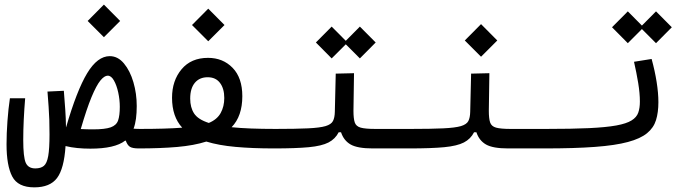

<svg xmlns="http://www.w3.org/2000/svg" viewBox="-20 -640 2970 831"><path d="M580.6 2.4Q553.7 2.4 542.5 -4.6Q531.2 -11.7 524.4 -31.2H521.5Q477.1 3.4 371.1 3.4Q341.8 3.4 314.7 0.7Q287.6 -2 263.7 -7.8Q257.3 90.3 226.8 130.6Q196.3 170.9 128.4 170.9Q57.6 170.9 33 124Q8.3 77.1 8.3 -15.6Q8.3 -62 12.2 -115.7Q16.1 -169.4 22.9 -214.8H88.9Q85 -167.5 82.8 -122.1Q80.6 -76.7 80.6 -34.2Q80.6 39.6 91.3 64.2Q102.1 88.9 132.8 88.9Q156.7 88.9 169.9 77.9Q183.1 66.9 188.7 35.2Q194.3 3.4 194.3 -58.6Q194.3 -93.3 193.4 -121.3Q192.4 -149.4 190.4 -178.2Q188.5 -207 185.5 -243.7L256.3 -247.1Q259.8 -201.2 262.5 -165Q265.1 -128.9 265.6 -89.4Q265.6 -89.4 266.1 -89.4Q312.5 -249 357.2 -323Q401.9 -397 455.1 -397Q490.2 -397 516.6 -365.2Q543 -333.5 557.4 -284.2Q571.8 -234.9 571.8 -181.2Q571.8 -151.4 568.6 -127Q565.4 -102.5 558.1 -83Q565.4 -82.5 572.5 -82.3Q579.6 -82 585.9 -82Q608.9 -82 616.7 -73.7Q624.5 -65.4 624.5 -44.9Q624.5 2.4 580.6 2.4ZM329.6 -81.5Q354.5 -80.1 382.3 -80.1Q434.6 -80.1 459.2 -88.9Q483.9 -97.7 491.2 -118.9Q498.5 -140.1 498.5 -177.7Q498.5 -208.5 491.7 -239.7Q484.9 -271 473.1 -291.7Q461.4 -312.5 446.3 -312.5Q431.6 -312.5 414.3 -291.3Q397 -270 376 -219.5Q355 -168.9 329.6 -81.5ZM429.7 -479 359.4 -549.3 429.7 -620.1 500 -549.3Z M579.1 2.4 585.9 -82Q697.8 -82 768.6 -87.4Q724.6 -135.3 724.6 -216.8Q724.6 -291 765.9 -340.3Q807.1 -389.6 880.4 -389.6Q944.8 -389.6 986.8 -346.4Q1028.8 -303.2 1028.8 -223.6Q1028.8 -137.2 982.4 -89.4Q1054.2 -82 1172.9 -82Q1197.8 -82 1209.2 -73.5Q1220.7 -64.9 1220.7 -43Q1220.7 -17.1 1205.8 -7.3Q1190.9 2.4 1164.6 2.4Q1072.8 2.4 999.8 -4.2Q926.8 -10.7 873 -27.3Q819.8 -10.3 746.8 -3.9Q673.8 2.4 579.1 2.4ZM883.8 -107.9Q919.4 -122.6 935.1 -150.9Q950.7 -179.2 950.7 -215.8Q950.7 -256.8 932.1 -281.2Q913.6 -305.7 878.9 -305.7Q843.3 -305.7 823.2 -281.5Q803.2 -257.3 803.2 -213.4Q803.2 -174.8 820.1 -148.9Q836.9 -123 883.8 -107.9ZM881.3 -461.4 811 -531.7 881.3 -602.5 951.7 -531.7Z M1166 2.4 1171.9 -82Q1260.7 -82 1312.5 -84.5Q1364.3 -86.9 1388.9 -94.2Q1413.6 -101.6 1421.1 -116.2Q1428.7 -130.9 1429.2 -155.8L1433.1 -321.3L1512.2 -323.2L1509.8 -160.6Q1509.8 -127 1515.4 -110.1Q1521 -93.3 1541 -87.6Q1561 -82 1604.5 -82H1757.8Q1793 -82 1793 -44.9Q1793 -17.1 1781.2 -7.3Q1769.5 2.4 1752 2.4H1593.3Q1527.3 2.4 1497.6 -14.6Q1467.8 -31.7 1456.1 -67.4H1445.8Q1431.2 -38.6 1401.9 -23.4Q1372.6 -8.3 1316.7 -2.9Q1260.7 2.4 1166 2.4ZM1537.6 -387.2 1476.6 -448.2 1415.5 -387.2 1347.2 -456.1 1415.5 -524.9 1476.6 -463.4 1537.6 -524.9 1606 -456.1Z M1752 2.4 1757.8 -82Q1846.7 -82 1898.4 -84.5Q1950.2 -86.9 1974.9 -94.2Q1999.5 -101.6 2007.1 -116.2Q2014.6 -130.9 2015.1 -155.8L2019 -321.3L2098.1 -323.2L2095.7 -160.6Q2095.7 -127 2101.3 -110.1Q2106.9 -93.3 2127 -87.6Q2147 -82 2190.4 -82H2343.8Q2378.9 -82 2378.9 -44.9Q2378.9 -17.1 2367.2 -7.3Q2355.5 2.4 2337.9 2.4H2179.2Q2113.3 2.4 2083.5 -14.6Q2053.7 -31.7 2042 -67.4H2031.7Q2017.1 -38.6 1987.8 -23.4Q1958.5 -8.3 1902.6 -2.9Q1846.7 2.4 1752 2.4ZM2062 -394.5 1991.7 -464.8 2062 -535.6 2132.3 -464.8Z M2337.9 2.4Q2323.2 2.4 2323.2 -43Q2323.2 -64 2329.6 -73Q2335.9 -82 2343.8 -82Q2455.1 -82 2529.1 -85.4Q2603 -88.9 2647.2 -96.9Q2691.4 -105 2713.4 -118.7Q2735.4 -132.3 2742.4 -152.3Q2749.5 -172.4 2749.5 -200.2Q2749.5 -236.3 2742.2 -280.8Q2734.9 -325.2 2724.1 -372.6L2800.3 -384.8Q2814.5 -333 2822 -285.2Q2829.6 -237.3 2829.6 -197.8Q2829.6 -153.3 2819.3 -120.1Q2809.1 -86.9 2780.5 -63.5Q2752 -40 2697.5 -25.4Q2643.1 -10.7 2555.2 -4.2Q2467.3 2.4 2337.9 2.4ZM2819.3 -453.1 2758.3 -514.2 2697.3 -453.1 2628.9 -522 2697.3 -590.8 2758.3 -529.3 2819.3 -590.8 2887.7 -522Z"/></svg>

Font: Cascadia Mono NF SemiLight
Style: Regular
Weight: 350
Monospace: yes
Designer: Aaron Bell
Foundry: Saja Typeworks
Version: Version 2404.023; ttfautohint (v1.8.4)